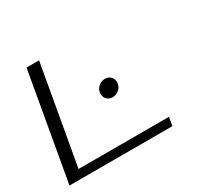

<svg xmlns="http://www.w3.org/2000/svg" viewBox="-141 -862 1101 1048"><g transform="rotate(-30 409.0 -337.5)"><path d="M17 0 136 -675H215L105 -53.5H675L665.5 0ZM463.5 -299.5Q440 -299.5 425.8 -315.2Q411.5 -331 414 -354Q416.5 -376.5 434.2 -392.2Q452 -408 475.5 -408Q498 -408 512.2 -392.2Q526.5 -376.5 524 -354Q521.5 -331 503.8 -315.2Q486 -299.5 463.5 -299.5Z"/></g></svg>

Font: Anybody UltraExpanded Light
Style: Italic
Weight: 300
Width: 9
Italic angle: -10°
Designer: Tyler Finck
Foundry: Etcetera Type Company
Version: Version 1.010; ttfautohint (v1.8.3) -l 8 -r 50 -G 200 -x 14 